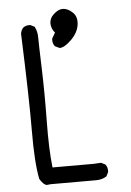

<svg xmlns="http://www.w3.org/2000/svg" viewBox="-56 -850 612 896"><g transform="rotate(-5 250.0 -402.0)"><path d="M127 3.9Q111.3 2 93.8 -27.3Q78.1 -106.4 79.1 -254.9Q80.1 -403.3 68.4 -709Q70.3 -724.6 80.1 -736.3Q93.8 -748 115.2 -746.1L134.8 -736.3Q146.5 -712.9 146.5 -685.5Q146.5 -658.2 150.4 -541.5Q154.3 -424.8 152.3 -293Q150.4 -161.1 160.2 -75.2H352.5L387.7 -77.1L407.2 -67.4Q418.9 -52.7 417 -31.2L407.2 -11.7Q385.7 2 358.4 2H144.5ZM241.2 -627.9 220.7 -637.7Q209 -651.4 210.9 -673.8L226.6 -701.2Q209 -720.7 209 -748Q210.9 -771.5 228.5 -787.1Q251 -808.6 272.9 -808.1Q294.9 -807.6 317.4 -787.1Q339.8 -766.6 335 -729Q330.1 -691.4 296.4 -658.7Q262.7 -626 241.2 -627.9Z"/></g></svg>

Font: NaikaiFont
Style: Regular-Lite
Weight: 400
Version: Version 1.67